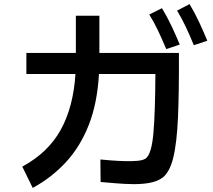

<svg xmlns="http://www.w3.org/2000/svg" viewBox="-20 -873 1040 939"><path d="M928 -652Q907 -703 887.5 -744Q868 -785 846 -821L907 -853Q933 -810 954 -764.5Q975 -719 994 -674ZM793 -633Q772 -683 752.5 -724Q733 -765 710 -802L772 -833Q798 -790 819.5 -744.5Q841 -699 859 -655ZM140 46 89 -58Q216 -127 277.5 -239Q339 -351 349 -511H109V-614H351V-796H466V-614H855Q856 -426 850.5 -299.5Q845 -173 827 -100.5Q809 -28 772 -2Q747 15 710.5 21.5Q674 28 632 27.5Q590 27 548 23.5Q506 20 472 17L471 -93Q491 -91 523 -88.5Q555 -86 589.5 -85Q624 -84 652.5 -86.5Q681 -89 694 -99Q721 -121 730 -219Q739 -317 740 -511H464Q456 -368 414 -261.5Q372 -155 302 -79.5Q232 -4 140 46Z"/></svg>

Font: Murecho Medium
Style: Regular
Weight: 500
Designer: Neil Summerour
Foundry: Positype
Version: Version 1.010; ttfautohint (v1.8.3)